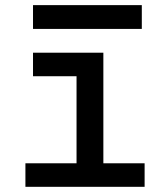

<svg xmlns="http://www.w3.org/2000/svg" viewBox="-20 -721 626 741"><path d="M78.1 0H538.1V-90.8H378.9V-517.6H107.4V-426.8H275.4V-90.8H78.1ZM107.4 -609.4H527.3V-701.2H107.4Z"/></svg>

Font: Cascadia Mono NF
Style: Regular
Weight: 400
Monospace: yes
Designer: Aaron Bell
Foundry: Saja Typeworks
Version: Version 2404.023